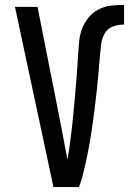

<svg xmlns="http://www.w3.org/2000/svg" viewBox="-20 -763 540 783"><path d="M198 0 41 -735H133L230 -245Q236 -212 242.5 -178.5Q249 -145 255 -112Q260 -138 263.5 -164.5Q267 -191 270.5 -218Q274 -245 276.5 -271.5Q279 -298 281.5 -324.5Q284 -351 286.5 -378Q289 -405 291 -431.5Q293 -458 295 -485Q297 -512 298.5 -538.5Q300 -565 302.5 -592Q305 -619 314 -644Q323 -669 340.5 -690.5Q358 -712 382 -724.5Q406 -737 432.5 -740Q459 -743 486 -743V-663Q463 -663 441 -655Q419 -647 407.5 -627.5Q396 -608 393 -585Q390 -562 388 -539Q386 -516 384 -493.5Q382 -471 380 -448.5Q378 -426 375.5 -403Q373 -380 370.5 -357.5Q368 -335 365 -312.5Q362 -290 359 -267Q356 -244 352.5 -221.5Q349 -199 345 -176.5Q341 -154 336.5 -132Q332 -110 327 -87.5Q322 -65 316 -43Q310 -21 302 0Z"/></svg>

Font: Iosevka SS18 Medium
Style: Regular
Weight: 500
Monospace: yes
Designer: Belleve Invis
Foundry: Belleve Invis
Version: Version 25.1.1; ttfautohint (v1.8.4)